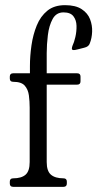

<svg xmlns="http://www.w3.org/2000/svg" viewBox="-20 -724 377 744"><path d="M96 -468Q96 -507 102 -548.5Q108 -590 122.5 -625.5Q137 -661 163.5 -682.5Q190 -704 232 -704Q273 -704 296.5 -688.5Q320 -673 329 -649.5Q338 -626 337 -601Q336 -576 328 -556Q324 -543 306 -539Q290 -535 282.5 -533Q275 -531 271.5 -530.5Q268 -530 266 -530Q258 -530 258.5 -536Q259 -542 261 -547Q267 -559 272 -580.5Q277 -602 276.5 -624Q276 -646 264.5 -661Q253 -676 226 -676Q198 -676 184 -650.5Q170 -625 165.5 -588Q161 -551 161 -518V-440H279Q292 -440 292 -427V-409Q292 -396 279 -396H161V-96Q161 -61 177.5 -47Q194 -33 226 -33Q239 -33 239 -20V-13Q239 0 226 0H31Q18 0 18 -13V-20Q18 -33 31 -33Q63 -33 79 -47Q95 -61 95 -96V-307Q95 -331 92 -354Q89 -377 76 -392Q63 -407 31 -407Q18 -407 18 -420V-427Q18 -440 31 -440H96Z"/></svg>

Font: Young Serif Light
Style: Regular
Weight: 300
Designer: Bastien Sozeau
Foundry: NBR — Bastien Sozeau
Version: Version 5.001